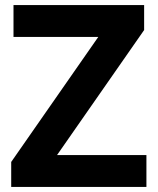

<svg xmlns="http://www.w3.org/2000/svg" viewBox="-20 -734 619 754"><path d="M555 0V-125H204L546 -616V-714H33V-589H366L24 -98V0Z"/></svg>

Font: Noto Sans Lisu
Style: Bold
Weight: 700
Designer: Monotype Design Team. David Williams.
Foundry: Monotype Imaging Inc.
Version: Version 2.102